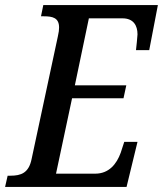

<svg xmlns="http://www.w3.org/2000/svg" viewBox="-39 -734 640 754"><path d="M-19 0H458L501 -177H449L435 -134C419 -90 389 -52 335 -52H181L244 -348H446L457 -399H255L310 -662H442C485 -662 501 -634 501 -599C501 -591 496 -546 495 -537H547L581 -714H131L122 -670H133C168 -670 193 -664 193 -626C193 -617 192 -607 188 -590L85 -109C74 -55 44 -44 2 -44H-9Z"/></svg>

Font: Noto Serif Condensed Medium
Style: Italic
Weight: 500
Width: 3
Italic angle: -12°
Designer: Monotype Design Team
Foundry: Monotype Imaging Inc.
Version: Version 2.013